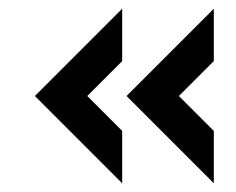

<svg xmlns="http://www.w3.org/2000/svg" viewBox="-20 -520 540 440"><path d="M470 -220 390 -300 470 -380V-500L270 -300L470 -100ZM260 -220 180 -300 260 -380V-500L60 -300L260 -100Z"/></svg>

Font: Gauge Heavy
Style: Bold
Weight: 900
Designer: Daniel Pimley
Foundry: Daniel Pimley
Version: Version 1.003;PS 001.001;hotconv 1.0.56